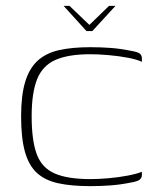

<svg xmlns="http://www.w3.org/2000/svg" viewBox="-20 -627 535 655"><path d="M197 -607H217L285 -542L352 -607H374L295 -521H275ZM52 -230Q52 -302 66 -348Q80 -394 108.5 -420Q137 -446 181.5 -456Q226 -466 288 -466Q324 -466 357.5 -463.5Q391 -461 425 -454Q450 -450 457 -444Q464 -438 464 -429V-416Q448 -424 416.5 -430Q385 -436 350 -439Q315 -442 288 -442Q213 -442 169 -422.5Q125 -403 106.5 -356.5Q88 -310 88 -230Q88 -149 105 -102Q122 -55 166 -35.5Q210 -16 289 -16Q316 -16 350.5 -19Q385 -22 416 -28Q447 -34 464 -41V-29Q464 -21 457 -14.5Q450 -8 425 -4Q391 3 357 5.5Q323 8 288 8Q223 8 178 -2Q133 -12 105.5 -37.5Q78 -63 65 -109.5Q52 -156 52 -230Z"/></svg>

Font: Genos ExtraLight
Style: Regular
Weight: 250
Designer: Robert E. Leuschke
Foundry: Robert E. Leuschke
Version: Version 1.010